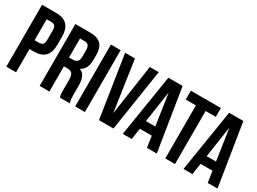

<svg xmlns="http://www.w3.org/2000/svg" viewBox="-39 -1290 2518 1881"><g transform="rotate(30 1220.0 -350.0)"><path d="M202 -700Q285 -700 325.5 -656Q366 -612 366 -527V-436Q366 -351 325.5 -307Q285 -263 202 -263H150V0H40V-700ZM150 -600V-363H202Q228 -363 242 -377Q256 -391 256 -429V-534Q256 -572 242 -586Q228 -600 202 -600Z M647 0Q645 -7 643 -13Q641 -19 639.5 -28Q638 -37 637.5 -51Q637 -65 637 -86V-196Q637 -245 620 -265Q603 -285 565 -285H527V0H417V-700H583Q669 -700 707.5 -660Q746 -620 746 -539V-484Q746 -376 674 -342Q716 -325 731.5 -286.5Q747 -248 747 -193V-85Q747 -59 749 -39.5Q751 -20 759 0ZM527 -600V-385H570Q601 -385 618.5 -401Q636 -417 636 -459V-528Q636 -566 622.5 -583Q609 -600 580 -600Z M819 -700H929V0H819Z M1175 -129 1259 -700H1360L1252 0H1088L980 -700H1091Z M1742 0H1631L1612 -127H1477L1458 0H1357L1469 -700H1630ZM1491 -222H1597L1544 -576Z M1723 -700H2063V-600H1948V0H1838V-600H1723Z M2429 0H2318L2299 -127H2164L2145 0H2044L2156 -700H2317ZM2178 -222H2284L2231 -576Z"/></g></svg>

Font: BebasNeueW01-Regular
Style: Regular
Weight: 400
Designer: Ryoichi Tsunekawa
Foundry: Ryoichi Tsunekawa
Version: Version 1.30